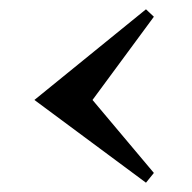

<svg xmlns="http://www.w3.org/2000/svg" viewBox="-20 -564 414 413"><path d="M311 -528 294 -544 54 -349 294 -171 311 -192 179 -349Z"/></svg>

Font: Amita
Style: Bold
Weight: 700
Designer: Eduardo Rodriguez Tunni, Modular Infotech, Brian J. Bonislawsky
Foundry: Eduardo Rodriguez Tunni, Modular Infotech, Brian J. Bonislawsky
Version: Version 1.003